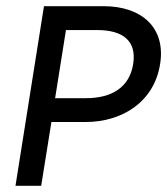

<svg xmlns="http://www.w3.org/2000/svg" viewBox="-20 -600 540 620"><path d="M30 0H113L146 -206H256C376 -206 478 -272 497 -393C516 -510 438 -580 315 -580H122ZM158 -283 193 -503H293C376 -503 422 -469 410 -393C398 -318 341 -283 258 -283Z"/></svg>

Font: Charger Pro
Style: BdObl
Weight: 700
Designer: Jasper
Foundry: Cannot Into Space Fonts
Version: Version 1.09